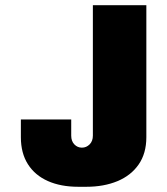

<svg xmlns="http://www.w3.org/2000/svg" viewBox="-20 -706 640 736"><path d="M280 10Q213 10 163.5 -12Q114 -34 87 -76.5Q60 -119 60 -180V-248H253V-186Q253 -165 265 -152.5Q277 -140 294 -140Q311 -140 323.5 -152.5Q336 -165 336 -186V-686H541V-180Q541 -118 511.5 -75.5Q482 -33 430 -11.5Q378 10 311 10Z"/></svg>

Font: Chivo Mono Black
Style: Regular
Weight: 900
Designer: Hector Gatti
Foundry: Omnibus-Type
Version: Version 1.008